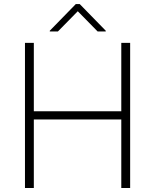

<svg xmlns="http://www.w3.org/2000/svg" viewBox="-20 -942 777 962"><path d="M105.1 0V-727.3H149.5V-384.6H587.7V-727.3H632.1V0H587.7V-343.4H149.5V0ZM270.2 -784.4 369.7 -885.7 469.1 -784.4H509.9V-788L379.6 -921.5H359.7L229.4 -788V-784.4Z"/></svg>

Font: Inter UI Extra Light
Style: Regular
Weight: 200
Designer: Rasmus Andersson
Foundry: rsms
Version: 3.2;8d6f07862